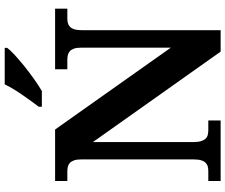

<svg xmlns="http://www.w3.org/2000/svg" viewBox="-92 -880 971 828"><g transform="rotate(-90 394.0 -465.5)"><path d="M585.9 0 195.8 -550.8V-118.2Q195.8 -96.7 200 -84Q204.1 -71.3 210.9 -64.5Q217.8 -57.6 227.3 -55.4Q236.8 -53.2 247.1 -53.2H289.1V0H27.8V-53.2H69.8Q80.6 -53.2 89.8 -55.4Q99.1 -57.6 106.2 -64.5Q113.3 -71.3 117.2 -84Q121.1 -96.7 121.1 -118.2V-600.1Q121.1 -620.1 116.9 -632.1Q112.8 -644 105.7 -650.4Q98.6 -656.7 89.4 -658.9Q80.1 -661.1 69.8 -661.1H27.8V-713.9H250L603 -214.8V-600.1Q603 -620.1 598.9 -632.1Q594.7 -644 587.6 -650.4Q580.6 -656.7 571.3 -658.9Q562 -661.1 551.8 -661.1H509.8V-713.9H771V-661.1H729Q718.8 -661.1 709.5 -658.9Q700.2 -656.7 693.1 -649.9Q686 -643.1 682.1 -630.4Q678.2 -617.7 678.2 -596.2V0ZM348.1 -784.2Q358.9 -798.3 372.3 -816.9Q385.7 -835.4 399.4 -855.2Q413.1 -875 425 -894.8Q437 -914.6 444.8 -931.2H602.1V-920.9Q592.8 -907.7 571.3 -887.9Q549.8 -868.2 523.2 -846.7Q496.6 -825.2 468 -804.9Q439.5 -784.7 416 -771H348.1Z"/></g></svg>

Font: Droid Serif
Style: Bold
Weight: 700
Designer: Monotype Design team
Foundry: Monotype Imaging Inc.
Version: Version 1.03